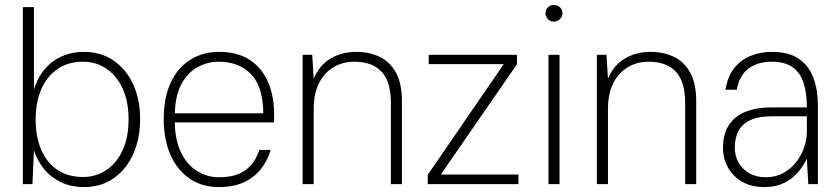

<svg xmlns="http://www.w3.org/2000/svg" viewBox="-20 -749 3413 781"><path d="M322 12Q268 12 226.5 -8.5Q185 -29 158 -63Q131 -97 118 -137L112 0H73V-720H118V-385Q142 -461 196 -499.5Q250 -538 321 -538Q390 -538 441.5 -503Q493 -468 521.5 -406.5Q550 -345 550 -265Q550 -185 522 -122.5Q494 -60 442.5 -24Q391 12 322 12ZM317 -29Q371 -29 413 -57.5Q455 -86 479 -138.5Q503 -191 503 -263Q503 -336 479 -388.5Q455 -441 413 -469.5Q371 -498 317 -498Q258 -498 214.5 -468.5Q171 -439 148 -386Q125 -333 125 -263Q125 -192 148 -139Q171 -86 214.5 -57.5Q258 -29 317 -29Z M870 12Q801 12 750.5 -23Q700 -58 673 -120Q646 -182 646 -264Q646 -352 674.5 -413Q703 -474 754 -506Q805 -538 871 -538Q947 -538 996.5 -505Q1046 -472 1070.5 -415Q1095 -358 1095 -285Q1095 -277 1095 -269.5Q1095 -262 1094 -251H677V-288H1051Q1050 -398 1000.5 -448Q951 -498 870 -498Q824 -498 783 -475.5Q742 -453 716.5 -404Q691 -355 691 -276V-259Q691 -182 715.5 -130.5Q740 -79 781.5 -53.5Q823 -28 870 -28Q939 -28 978 -56.5Q1017 -85 1035 -139H1081Q1068 -95 1041 -61Q1014 -27 972 -7.5Q930 12 870 12Z M1211 0V-526H1250L1256 -429Q1280 -485 1325.5 -511.5Q1371 -538 1429 -538Q1484 -538 1526 -517Q1568 -496 1591.5 -452Q1615 -408 1615 -337V0H1570V-331Q1570 -416 1532.5 -457Q1495 -498 1421 -498Q1374 -498 1336.5 -475.5Q1299 -453 1277.5 -410.5Q1256 -368 1256 -305V0Z M1720 0V-38L2029 -488H1724V-526H2083V-488L1773 -39H2089V0Z M2211 0V-526H2256V0ZM2233 -661Q2219 -661 2209 -671Q2199 -681 2199 -695Q2199 -710 2209 -719.5Q2219 -729 2233 -729Q2247 -729 2257.5 -719.5Q2268 -710 2268 -695Q2268 -681 2257.5 -671Q2247 -661 2233 -661Z M2408 0V-526H2447L2453 -429Q2477 -485 2522.5 -511.5Q2568 -538 2626 -538Q2681 -538 2723 -517Q2765 -496 2788.5 -452Q2812 -408 2812 -337V0H2767V-331Q2767 -416 2729.5 -457Q2692 -498 2618 -498Q2571 -498 2533.5 -475.5Q2496 -453 2474.5 -410.5Q2453 -368 2453 -305V0Z M3089 12Q3035 12 2997.5 -10.5Q2960 -33 2940.5 -69Q2921 -105 2921 -147Q2921 -204 2945 -240.5Q2969 -277 3013 -294.5Q3057 -312 3115 -312H3262Q3262 -371 3248.5 -412.5Q3235 -454 3203.5 -476Q3172 -498 3119 -498Q3062 -498 3024.5 -470Q2987 -442 2977 -384H2931Q2939 -436 2965.5 -470.5Q2992 -505 3032.5 -521.5Q3073 -538 3119 -538Q3189 -538 3230 -509.5Q3271 -481 3289 -431.5Q3307 -382 3307 -320V0H3268L3262 -103Q3254 -87 3240.5 -67Q3227 -47 3206.5 -29Q3186 -11 3157 0.5Q3128 12 3089 12ZM3095 -28Q3135 -28 3166 -45Q3197 -62 3218.5 -89.5Q3240 -117 3251 -149.5Q3262 -182 3262 -213V-276H3120Q3064 -276 3030.5 -259.5Q2997 -243 2983 -214.5Q2969 -186 2969 -148Q2969 -115 2984 -88Q2999 -61 3027.5 -44.5Q3056 -28 3095 -28Z"/></svg>

Font: DM Sans 9pt ExtraLight
Style: Regular
Weight: 250
Version: Version 4.004;gftools[0.9.30]